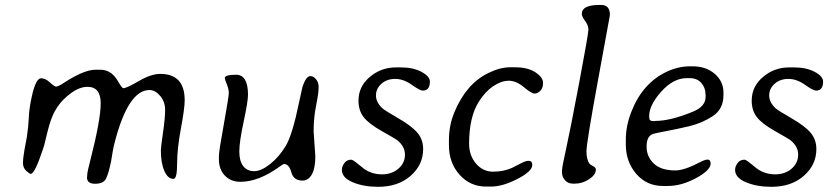

<svg xmlns="http://www.w3.org/2000/svg" viewBox="-20 -739 3336 767"><path d="M329.6 -392.1Q298.3 -392.1 264.2 -367.4Q230 -342.8 208.5 -310.5L198.2 -293.5Q183.6 -266.6 170.9 -217.3L156.7 -159.2L150.9 -141.1Q118.7 -44.4 103 -44.4Q98.1 -44.4 85 -56.4Q71.8 -68.4 71.8 -87.4Q71.8 -106.4 77.6 -139.6L87.4 -192.4Q93.8 -235.4 95.2 -271Q96.7 -306.6 106.9 -353Q123 -426.3 144 -426.3Q161.6 -426.3 179.4 -409.7Q197.3 -393.1 204.1 -393.1Q210.9 -393.1 227.1 -402.8L240.7 -411.6Q316.9 -460.4 361.3 -460.4H380.9Q425.3 -460.4 451.2 -414.6Q467.3 -386.7 472.7 -386.7Q485.8 -386.7 534.7 -415.3Q583.5 -443.8 620.1 -443.8Q717.8 -443.8 717.8 -338.4Q717.8 -306.2 702.6 -225.3Q687.5 -144.5 687.5 -84.5Q687.5 -24.4 672.9 -24.4Q650.4 -24.4 636.5 -56.2Q622.6 -87.9 622.6 -138.7Q622.6 -150.4 631.1 -208.7Q639.6 -267.1 639.6 -300Q639.6 -333 619.6 -356.2Q599.6 -379.4 577.1 -379.4Q491.7 -379.4 437.5 -167.5Q432.6 -148.4 429.7 -130.4L423.8 -94.7Q413.6 -44.4 403.1 -24.7Q392.6 -4.9 360.1 -4.9Q327.6 -4.9 327.6 -29.8L329.1 -47.9Q330.1 -56.6 339.4 -92.8Q382.3 -260.3 382.3 -326.2Q382.3 -392.1 329.6 -392.1Z M922.9 -440.4Q970.7 -440.4 970.7 -360.4Q970.7 -334 953.4 -253.2Q936 -172.4 936 -134Q936 -95.7 951.7 -75.4Q967.3 -55.2 995.4 -55.2Q1023.4 -55.2 1059.6 -84Q1095.7 -112.8 1122.1 -157.2Q1148.4 -201.7 1174.8 -330.6Q1185.5 -381.8 1187.5 -388.7Q1201.7 -435.1 1220.2 -435.1Q1231.9 -435.1 1242.4 -422.6Q1252.9 -410.2 1252.9 -391.4Q1252.9 -372.6 1248.5 -348.6L1238.8 -294.9Q1232.9 -255.4 1232.9 -213.4L1239.7 -114.7Q1239.7 -66.9 1225.8 -42.2Q1211.9 -17.6 1188 -17.6Q1152.8 -17.6 1143.8 -50.8Q1134.8 -84 1113.8 -84Q1111.8 -84 1098.1 -74.2Q1013.7 -12.7 940.4 -12.7Q902.3 -12.7 878.4 -37.4Q854.5 -62 854.5 -103V-116.2Q854.5 -134.8 874.3 -243.7Q894 -352.5 894 -367.9Q894 -383.3 886 -402.8Q877.9 -422.4 877.9 -427.2Q877.9 -440.4 922.9 -440.4Z M1412.1 -336.9Q1412.1 -393.6 1457.3 -431.6Q1502.4 -469.7 1561 -469.7H1582.5Q1630.4 -469.7 1663.8 -451.9Q1697.3 -434.1 1697.3 -413.1Q1697.3 -377 1668.9 -377Q1657.7 -377 1624.8 -400.4Q1591.8 -423.8 1558.6 -423.8Q1525.4 -423.8 1503.7 -404.3Q1481.9 -384.8 1481.9 -357.7Q1481.9 -330.6 1507.3 -306.6Q1516.1 -298.3 1571 -266.6Q1626 -234.9 1648.2 -207.8Q1670.4 -180.7 1670.4 -143.6Q1670.4 -80.6 1620.4 -36.6Q1570.3 7.3 1490.7 7.3Q1432.1 7.3 1388.9 -11Q1345.7 -29.3 1345.7 -60.5Q1345.7 -73.7 1355.5 -87.4Q1365.2 -101.1 1383.3 -101.1Q1389.6 -101.1 1410.4 -83.7Q1431.2 -66.4 1435.1 -64Q1466.3 -42.5 1505.9 -42.5Q1545.4 -42.5 1571.5 -65.2Q1597.7 -87.9 1597.7 -121.3Q1597.7 -154.8 1565.9 -179.7Q1560.5 -184.1 1506.8 -214.4Q1453.1 -244.6 1432.6 -271.2Q1412.1 -297.9 1412.1 -336.9Z M1773.4 -158.7V-179.7Q1773.4 -237.8 1794.9 -290Q1841.8 -403.8 1930.7 -447.3Q1978 -470.2 2017.1 -470.2H2037.1Q2088.9 -470.2 2119.1 -450Q2149.4 -429.7 2149.4 -408.2Q2149.4 -386.7 2138.2 -376Q2127 -365.2 2115.2 -365.2Q2103.5 -365.2 2072.8 -390.9Q2042 -416.5 2012.5 -416.5Q1982.9 -416.5 1950.4 -394.8Q1918 -373 1892.6 -332.5Q1854 -271 1854 -165Q1854 -117.7 1881.6 -85.4Q1909.2 -53.2 1950 -53.2Q1990.7 -53.2 2024.4 -67.9L2059.6 -85.9Q2080.6 -96.7 2090.8 -96.7Q2106.4 -96.7 2106.4 -80.1Q2106.4 -54.7 2047.1 -24.2Q1987.8 6.3 1942.4 6.3H1921.4Q1858.4 6.3 1815.9 -41Q1773.4 -88.4 1773.4 -158.7Z M2304.2 -683.6Q2304.2 -719.2 2374 -719.2H2382.3Q2416.5 -719.2 2416.5 -678.7Q2416.5 -676.8 2369.6 -422.4Q2322.8 -168 2322.8 -134.5Q2322.8 -101.1 2335.4 -84.5Q2337.9 -81.1 2349.1 -75.4Q2360.4 -69.8 2360.4 -62Q2360.4 -41 2333.5 -23.2Q2306.6 -5.4 2276.4 -5.4H2269Q2248.5 -5.4 2236.8 -19.3Q2225.1 -33.2 2225.1 -50.3V-57.6Q2225.1 -71.3 2241 -142.1Q2256.8 -212.9 2293.7 -408.4Q2330.6 -604 2330.6 -620.8Q2330.6 -637.7 2317.4 -655.3Q2304.2 -672.9 2304.2 -683.6Z M2735.8 -426.8H2723.1Q2669.9 -426.8 2621.6 -373Q2573.2 -319.3 2573.2 -273.9L2573.7 -271V-268.6Q2573.7 -255.4 2587.9 -255.4H2593.8L2597.2 -255.9Q2659.2 -255.9 2749.5 -293.5Q2798.8 -314 2798.8 -352.5V-358.9L2798.3 -362.3Q2798.3 -388.7 2781.5 -407.7Q2764.6 -426.8 2735.8 -426.8ZM2647.9 3.9H2627.9Q2563.5 3.9 2521.7 -44.4Q2480 -92.8 2480 -161.6V-181.6Q2480 -236.3 2502.7 -293.9Q2525.4 -351.6 2560.8 -390.9Q2596.2 -430.2 2642.6 -452.1Q2689 -474.1 2736.8 -474.1H2746.6Q2800.3 -474.1 2835.2 -444.1Q2870.1 -414.1 2870.1 -369.1V-359.4Q2870.1 -303.2 2827.4 -275.1Q2784.7 -247.1 2733.4 -234.9Q2682.1 -222.7 2638.2 -214.6Q2594.2 -206.5 2585.4 -202.6Q2563 -192.9 2563 -153.1Q2563 -113.3 2591.8 -85.7Q2620.6 -58.1 2678.2 -58.1Q2713.4 -58.1 2776.9 -91.3Q2796.9 -101.6 2806.2 -101.6Q2818.8 -101.6 2818.8 -85.4Q2818.8 -59.1 2760.7 -27.6Q2702.6 3.9 2647.9 3.9Z M2982.9 -336.9Q2982.9 -393.6 3028.1 -431.6Q3073.2 -469.7 3131.8 -469.7H3153.3Q3201.2 -469.7 3234.6 -451.9Q3268.1 -434.1 3268.1 -413.1Q3268.1 -377 3239.7 -377Q3228.5 -377 3195.6 -400.4Q3162.6 -423.8 3129.4 -423.8Q3096.2 -423.8 3074.5 -404.3Q3052.7 -384.8 3052.7 -357.7Q3052.7 -330.6 3078.1 -306.6Q3086.9 -298.3 3141.8 -266.6Q3196.8 -234.9 3219 -207.8Q3241.2 -180.7 3241.2 -143.6Q3241.2 -80.6 3191.2 -36.6Q3141.1 7.3 3061.5 7.3Q3002.9 7.3 2959.7 -11Q2916.5 -29.3 2916.5 -60.5Q2916.5 -73.7 2926.3 -87.4Q2936 -101.1 2954.1 -101.1Q2960.4 -101.1 2981.2 -83.7Q3002 -66.4 3005.9 -64Q3037.1 -42.5 3076.7 -42.5Q3116.2 -42.5 3142.3 -65.2Q3168.5 -87.9 3168.5 -121.3Q3168.5 -154.8 3136.7 -179.7Q3131.3 -184.1 3077.6 -214.4Q3023.9 -244.6 3003.4 -271.2Q2982.9 -297.9 2982.9 -336.9Z"/></svg>

Font: Averia Libre Light
Style: Italic
Weight: 300
Italic angle: -8.5°
Version: Version 1.002